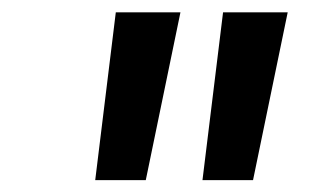

<svg xmlns="http://www.w3.org/2000/svg" viewBox="-20 -748 519 319"><path d="M138.2 -448.7 172.4 -727.5H279.8L222.2 -448.7ZM316.4 -448.7 350.6 -727.5H458L400.4 -448.7Z"/></svg>

Font: Inter 18pt Medium
Style: Italic
Weight: 500
Italic angle: -9.3988°
Designer: Rasmus Andersson
Foundry: rsms
Version: Version 4.001;git-66647c0bb